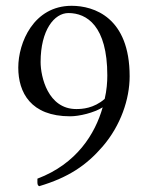

<svg xmlns="http://www.w3.org/2000/svg" viewBox="-20 -630 505 662"><path d="M334 -260C308 -168 244 -65 109 -14C109 -12 109 -10 109 -8C109 1 108 8 115 12C216 -18 278 -60 334 -125C396 -197 427 -288 427 -367C427 -570 304 -610 227 -610C96 -610 43 -483 43 -397C43 -311 86 -229 222 -229C253 -229 304 -241 334 -260ZM341 -289C303 -256 263 -254 243 -254C145 -254 120 -366 120 -416C120 -526 167 -585 216 -585C279 -585 350 -541 350 -370C350 -347 348 -319 341 -289Z"/></svg>

Font: Libertinus Serif Display
Style: Regular
Weight: 400
Designer: Philipp H. Poll, Khaled Hosny
Foundry: Caleb Maclennan
Version: Version 7.050;RELEASE